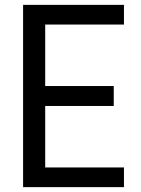

<svg xmlns="http://www.w3.org/2000/svg" viewBox="-20 -770 582 790"><path d="M490 -669V-750H75V0H490V-81H166V-334H448V-416H166V-669Z"/></svg>

Font: Orkney
Style: Regular
Weight: 400
Designer: Samuel Oakes and Alfredo Marco Pradil
Foundry: Alfredo Marco Pradil
Version: 1.0; ttfautohint (v1.5)